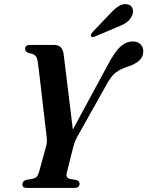

<svg xmlns="http://www.w3.org/2000/svg" viewBox="-20 -920 722 940"><path d="M369.5 -21Q369.5 0 344 0H109.5Q89.5 0 89.5 -18Q89.5 -32.5 107 -39L138.5 -44.5Q153 -47.5 160 -55.2Q167 -63 171 -77.5L206.5 -207Q210.5 -222.5 209.5 -236.2Q208.5 -250 207 -264Q205 -277.5 200.8 -314.2Q196.5 -351 191 -398.5Q185.5 -446 180 -493.5Q174.5 -541 170.2 -576.8Q166 -612.5 163.5 -624.5Q160.5 -641 151.2 -649Q142 -657 120 -660.5Q103 -666 103 -680.5Q103 -700 126.5 -700H244.5Q284.5 -700 291 -658.5Q292.5 -646.5 296.5 -614.5Q300.5 -582.5 305.8 -539.2Q311 -496 316.8 -449Q322.5 -402 327.8 -359Q333 -316 336.5 -285.5L505 -597Q541 -666 569.5 -691.5Q598 -717 630 -717Q654.5 -717 668 -703.2Q681.5 -689.5 681.5 -668.5Q681 -641.5 662 -623.8Q643 -606 606.5 -594Q570.5 -583 546.8 -564.8Q523 -546.5 501 -505L357.5 -249Q350 -234.5 346 -224Q342 -213.5 339.5 -203.5L306.5 -72.5Q301 -49 322.5 -44L354.5 -38.5Q369.5 -32.5 369.5 -21ZM518 -852Q540.5 -877 561.5 -890Q582.5 -903 602.5 -899Q622.5 -896 628.5 -879.2Q634.5 -862.5 627 -845.5Q618 -822.5 598.5 -809.5Q579 -796.5 552 -786.5L444 -741Q438.5 -738.5 433 -738.8Q427.5 -739 425.5 -743.5Q423.5 -748 426.2 -753Q429 -758 433.5 -763.5Z"/></svg>

Font: Fraunces 144pt S050 SemiBold
Style: Italic
Weight: 600
Italic angle: -16°
Version: Version 1.000; ttfautohint (v1.8.3)